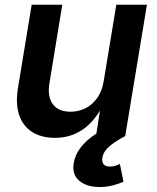

<svg xmlns="http://www.w3.org/2000/svg" viewBox="-20 -562 648 793"><path d="M207 7.3Q151.4 7.3 113.3 -16.6Q75.2 -40.5 59.3 -86.4Q43.5 -132.3 54.2 -198.2L110.8 -542.5H237.3L184.1 -217.8Q175.3 -163.1 198.2 -131.8Q221.2 -100.6 271 -100.6Q304.7 -100.6 333.3 -115Q361.8 -129.4 381.6 -157.5Q401.4 -185.5 408.2 -226.1L460.4 -542.5H586.9L497.1 0H376.5L397.5 -134.8H408.7Q374 -63.5 323.5 -28.1Q272.9 7.3 207 7.3ZM391.6 210.4Q337.9 210.4 307.1 184.3Q276.4 158.2 284.7 110.4Q290.5 75.7 315.4 44.4Q340.3 13.2 379.9 -11.2L497.1 0Q456.1 21.5 431.6 42.5Q407.2 63.5 402.8 89.8Q399.9 106.9 408 116.5Q416 126 434.6 126Q445.8 126 456.1 122.8Q466.3 119.6 475.1 115.2L490.2 188.5Q472.2 196.8 446.3 203.6Q420.4 210.4 391.6 210.4Z"/></svg>

Font: Inter 16pt SemiBold
Style: Italic
Weight: 600
Italic angle: -9.3988°
Version: Version 4.001;git-66647c0bb